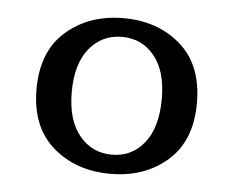

<svg xmlns="http://www.w3.org/2000/svg" viewBox="-36 -728 537 440"><g transform="rotate(5 232.0 -508.0)"><path d="M232 -329Q153 -329 100 -375Q47 -421 47 -508Q47 -595 100 -641Q153 -687 232 -687Q311 -687 363.5 -641Q416 -595 416 -508Q416 -421 363.5 -375Q311 -329 232 -329ZM232 -373Q278 -373 306.5 -409Q335 -445 335 -511Q335 -574 306.5 -609Q278 -644 232 -644Q186 -644 157 -608.5Q128 -573 128 -508Q128 -444 157 -408.5Q186 -373 232 -373Z"/></g></svg>

Font: Montagu Slab 16pt
Style: Regular
Weight: 400
Designer: Florian Karsten
Foundry: Florian Karsten
Version: Version 1.000; ttfautohint (v1.8.3)